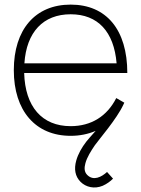

<svg xmlns="http://www.w3.org/2000/svg" viewBox="-20 -575 613 834"><path d="M287 15C326.5 15 363 7.5 395.5 -6.5C378 13.5 363 29.5 355 40C335 66 319 94 311 123C301 159 306 191 330 215C353 238 390 247 426 232C444 224 459 213 471 201L445 172C421 194 386 212 359 185C345 171 346 153 351 134C358 108 375 81 392 56C408 33 487.5 -58.5 516 -120.5C517.5 -123.5 518.5 -126 520 -129L485 -149C445 -70 376 -27 287 -27C162.5 -27 89 -111.5 85 -258H533C533 -446 442 -555 287 -555C133 -555 40 -447 40 -270C40 -94 134 15 287 15ZM287 -513C405 -513 475 -437.5 486.5 -300H86C95 -435.5 167.5 -513 287 -513Z"/></svg>

Font: Hauora ExtraLight
Style: Regular
Weight: 200
Designer: Mikhail Sharanda
Foundry: WCYS & Co.
Version: Version 1.010